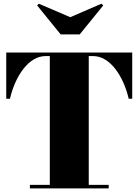

<svg xmlns="http://www.w3.org/2000/svg" viewBox="-20 -1040 764 1060"><path d="M145 0V-19.5H255V-730.5H233.5Q197.5 -730.5 166.2 -711.8Q135 -693 109.5 -660.2Q84 -627.5 65 -585Q46 -542.5 35 -495H14.5V-750H710V-495H690.5Q679.5 -542.5 660.5 -585Q641.5 -627.5 616 -660.2Q590.5 -693 559.2 -711.8Q528 -730.5 492 -730.5H470V-19.5H580V0ZM315 -850 185 -1010 194.5 -1019.5 368 -945 540 -1019.5 550 -1010 420 -850Z"/></svg>

Font: Bodoni Moda 11pt Black
Style: Regular
Weight: 900
Designer: Owen Earl
Foundry: indestructible type
Version: Version 2.004